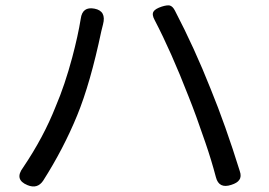

<svg xmlns="http://www.w3.org/2000/svg" viewBox="-20 -704 981 699"><path d="M80 -30Q31 -50 64 -94Q139 -205 183 -317Q216 -394 243 -495Q264 -574 274 -636Q280 -681 324 -672.5Q368 -664 355 -615Q354 -612 353 -607Q350 -596 349 -591Q309 -401 261 -284Q211 -162 137 -46Q116 -15 80 -30ZM766 -59Q750 -120 728 -184Q693 -287 666 -354Q603 -516 543 -631Q532 -651 539 -662Q545 -672 569 -680Q588 -686 598 -684Q609 -681 617 -665Q688 -529 747 -380Q801 -248 853 -81Q860 -61 851 -49Q844 -38 822 -31Q777 -16 766 -59Z"/></svg>

Font: GenSenRounded TW R
Style: Regular
Weight: 400
Version: Version 1.501;PS 1;hotconv 16.6.51;makeotf.lib2.5.65220